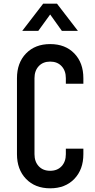

<svg xmlns="http://www.w3.org/2000/svg" viewBox="-20 -1005 514 1041"><path d="M432 -199V-169Q432 -86 383 -35Q334 16 252 16Q170.5 16 121.2 -35Q72 -86 72 -169V-581Q72 -664.5 121.2 -715.2Q170.5 -766 252 -766Q334 -766 383 -715.2Q432 -664.5 432 -581V-551H337V-581Q337 -621.5 314 -646.2Q291 -671 252 -671Q213 -671 190 -646.2Q167 -621.5 167 -581V-169Q167 -128.5 190 -103.8Q213 -79 252 -79Q291 -79 314 -103.8Q337 -128.5 337 -169V-199ZM100.5 -837.5 214 -985H289L402.5 -837.5H315.5L252 -926.5L187.5 -837.5Z"/></svg>

Font: Mohave Medium
Style: Regular
Weight: 500
Designer: Gumpita Rahayu
Foundry: Tokotype
Version: Version 2.003